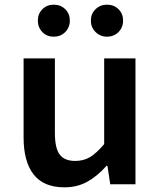

<svg xmlns="http://www.w3.org/2000/svg" viewBox="-20 -789 681 822"><path d="M81 -201V-539H215V-220Q215 -155 235.5 -127.5Q256 -100 302 -100Q338 -100 365.5 -116.5Q393 -133 426 -172V-539H560V0H452L440 -79H436Q396 -34 353 -10.5Q310 13 256 13Q167 13 124 -42Q81 -97 81 -201ZM369 -701Q369 -730 389 -749.5Q409 -769 438 -769Q468 -769 487.5 -749.5Q507 -730 507 -701Q507 -672 487.5 -652Q468 -632 438 -632Q409 -632 389 -652Q369 -672 369 -701ZM142 -701Q142 -730 161.5 -749.5Q181 -769 210 -769Q240 -769 259.5 -749.5Q279 -730 279 -701Q279 -672 259.5 -652Q240 -632 210 -632Q180 -632 161 -652Q142 -672 142 -701Z"/></svg>

Font: Nebula Sans Semibold
Style: Regular
Weight: 600
Designer: Paul D. Hunt for Adobe (as Source Sans)
Foundry: Nebula Entertainment & Broadcasting LLC
Version: Version 1.010